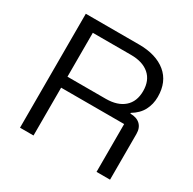

<svg xmlns="http://www.w3.org/2000/svg" viewBox="-150 -830 991 985"><g transform="rotate(30 346.0 -337.5)"><path d="M86.7 0V-675H401.7Q503.3 -675 561.7 -627.1Q620 -579.2 620 -490Q620 -446.7 601.2 -410.8Q582.5 -375 540.8 -350V-345.8Q578.3 -345.8 599.2 -326.2Q620 -306.7 620 -270.8V0H540V-283.3H166.7V0ZM166.7 -348.3H393.3Q462.5 -348.3 501.2 -382.1Q540 -415.8 540 -478.3Q540 -540.8 501.2 -574.6Q462.5 -608.3 393.3 -608.3H166.7Z"/></g></svg>

Font: Funnel Display Light
Style: Regular
Weight: 300
Designer: NORD ID, Kristian Moeller
Foundry: Dicotype
Version: Version 1.000